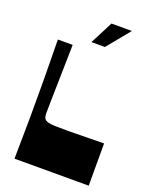

<svg xmlns="http://www.w3.org/2000/svg" viewBox="-161 -972 844 1060"><g transform="rotate(20 261.0 -442.0)"><path d="M494 0H58Q59 -72 59.5 -118Q60 -164 60.5 -194.5Q61 -225 61 -247.5Q61 -270 61 -293.5Q61 -317 61 -350Q61 -383 61 -406.5Q61 -430 61 -452.5Q61 -475 60.5 -505.5Q60 -536 59.5 -582Q59 -628 58 -700H145Q143 -591 141 -505.5Q139 -420 138 -366Q137 -312 137 -296Q137 -283 139.5 -273.5Q142 -264 150 -258Q157 -253 168.5 -250Q180 -247 205.5 -246Q231 -245 277 -245Q288 -245 318.5 -245.5Q349 -246 385.5 -246.5Q422 -247 452.5 -247.5Q483 -248 494 -248ZM237 -750 306 -884H426L316 -750Z"/></g></svg>

Font: Ojuju ExtraBold
Style: Regular
Weight: 800
Designer: Chisaokwu Joboson, Mirko Velimirovic
Foundry: Udi Foundry
Version: Version 1.000